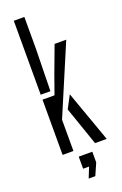

<svg xmlns="http://www.w3.org/2000/svg" viewBox="-183 -851 685 1076"><g transform="rotate(-20 160.0 -313.0)"><path d="M54.5 0V-329.5H126L166 -442L225 -600H294.5L119 -186.5V0ZM54.5 -359V-800H117.5V-614L112.5 -359ZM168.5 -229.5 208.5 -305.5 317.5 0H248ZM146.5 174.5 171.5 112H136V40H217V104L186 174.5Z"/></g></svg>

Font: Big Shoulders Stencil Display Thin
Style: Regular
Weight: 400
Version: Version 2.001